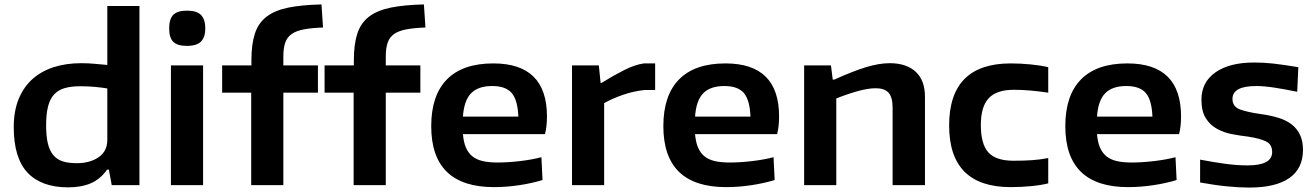

<svg xmlns="http://www.w3.org/2000/svg" viewBox="-20 -835 5936 866"><path d="M287 10Q167 10 104.5 -56Q42 -122 42 -262Q42 -334 64 -388Q86 -442 126 -478Q166 -514 222 -532Q278 -550 346 -550Q379 -550 409.5 -547Q440 -544 464 -542V-808H609V0H484L471 -70H463Q434 -28 391 -9Q348 10 287 10ZM326 -99Q386 -99 425 -126Q464 -153 464 -204V-436Q441 -440 409 -443Q377 -446 342 -446Q301 -446 271.5 -437.5Q242 -429 223.5 -408.5Q205 -388 196.5 -354Q188 -320 188 -270Q188 -222 195.5 -189.5Q203 -157 219.5 -136.5Q236 -116 262 -107.5Q288 -99 326 -99Z M823 -628Q780 -628 761.5 -646.5Q743 -665 743 -707Q743 -749 761.5 -768Q780 -787 823 -787Q868 -787 887 -767Q906 -747 906 -707Q906 -668 887 -648Q868 -628 823 -628ZM751 -540H896V0H751Z M1113 -417H982V-540H1114V-563Q1114 -635 1129.5 -683Q1145 -731 1182 -759.5Q1219 -788 1279.5 -800.5Q1340 -813 1430 -815L1437 -711Q1385 -709 1350.5 -702.5Q1316 -696 1295.5 -681.5Q1275 -667 1266.5 -642.5Q1258 -618 1258 -580V-540H1414V-417H1258V0H1113ZM1575 -417H1444V-540H1576V-563Q1576 -635 1591.5 -683Q1607 -731 1644 -759.5Q1681 -788 1741.5 -800.5Q1802 -813 1892 -815L1899 -711Q1847 -709 1812.5 -702.5Q1778 -696 1757.5 -681.5Q1737 -667 1728.5 -642.5Q1720 -618 1720 -580V-540H1876V-417H1720V0H1575Z M2208 9Q1925 9 1925 -266Q1925 -405 1996 -477Q2067 -549 2205 -549Q2447 -549 2447 -310Q2447 -263 2438 -230H2068Q2071 -194 2081.5 -169.5Q2092 -145 2110.5 -130Q2129 -115 2157 -108.5Q2185 -102 2224 -102Q2271 -102 2326 -108.5Q2381 -115 2422 -126L2427 -23Q2378 -8 2320.5 0.5Q2263 9 2208 9ZM2200 -447Q2137 -447 2105 -414.5Q2073 -382 2068 -309H2318Q2315 -384 2288 -415.5Q2261 -447 2200 -447Z M2560 -540H2681L2689 -461H2693Q2750 -496 2796.5 -519.5Q2843 -543 2884 -549H2935V-429H2887Q2839 -424 2792 -408Q2745 -392 2705 -370V0H2560Z M3255 9Q2972 9 2972 -266Q2972 -405 3043 -477Q3114 -549 3252 -549Q3494 -549 3494 -310Q3494 -263 3485 -230H3115Q3118 -194 3128.5 -169.5Q3139 -145 3157.5 -130Q3176 -115 3204 -108.5Q3232 -102 3271 -102Q3318 -102 3373 -108.5Q3428 -115 3469 -126L3474 -23Q3425 -8 3367.5 0.5Q3310 9 3255 9ZM3247 -447Q3184 -447 3152 -414.5Q3120 -382 3115 -309H3365Q3362 -384 3335 -415.5Q3308 -447 3247 -447Z M3607 -540H3728L3736 -476H3743Q3827 -514 3886 -532Q3945 -550 3993 -550Q4068 -550 4110 -511.5Q4152 -473 4152 -398V0H4006V-349Q4006 -397 3987.5 -417Q3969 -437 3930 -437Q3896 -437 3849 -424Q3802 -411 3752 -391V0H3607Z M4539 9Q4261 9 4261 -269Q4261 -549 4539 -549Q4583 -549 4628.5 -544.5Q4674 -540 4708 -532V-417Q4668 -423 4629 -426.5Q4590 -430 4553 -430Q4475 -430 4439.5 -392Q4404 -354 4404 -271Q4404 -185 4438 -147.5Q4472 -110 4551 -110Q4599 -110 4634.5 -112.5Q4670 -115 4708 -122V-8Q4677 0 4631.5 4.5Q4586 9 4539 9Z M5068 9Q4785 9 4785 -266Q4785 -405 4856 -477Q4927 -549 5065 -549Q5307 -549 5307 -310Q5307 -263 5298 -230H4928Q4931 -194 4941.5 -169.5Q4952 -145 4970.5 -130Q4989 -115 5017 -108.5Q5045 -102 5084 -102Q5131 -102 5186 -108.5Q5241 -115 5282 -126L5287 -23Q5238 -8 5180.5 0.5Q5123 9 5068 9ZM5060 -447Q4997 -447 4965 -414.5Q4933 -382 4928 -309H5178Q5175 -384 5148 -415.5Q5121 -447 5060 -447Z M5615 11Q5570 11 5514 5.5Q5458 0 5393 -12V-115Q5456 -103 5508 -96Q5560 -89 5607 -89Q5718 -89 5718 -149Q5718 -184 5689.5 -197.5Q5661 -211 5608 -219Q5573 -223 5536.5 -230Q5500 -237 5469 -254Q5438 -271 5418.5 -302Q5399 -333 5399 -386Q5399 -464 5462 -508.5Q5525 -553 5636 -553Q5657 -553 5677.5 -552Q5698 -551 5721 -548.5Q5744 -546 5772 -542Q5800 -538 5836 -532L5831 -421Q5773 -433 5726.5 -440Q5680 -447 5646 -447Q5539 -447 5539 -389Q5539 -354 5572.5 -341.5Q5606 -329 5670 -320Q5713 -314 5748 -303Q5783 -292 5807 -273Q5831 -254 5844 -226Q5857 -198 5857 -159Q5857 -75 5795.5 -32Q5734 11 5615 11Z"/></svg>

Font: Encode Sans Wide
Style: SemiBold
Weight: 600
Designer: Pablo Impallari, Andres Torresi
Foundry: Pablo Impallari, Andres Torresi
Version: Version 1.000; ttfautohint (v1.00) -l 8 -r 50 -G 200 -x 14 -